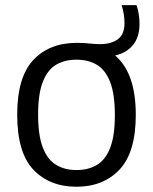

<svg xmlns="http://www.w3.org/2000/svg" viewBox="-20 -718 596 748"><path d="M278 9.5Q173 9.5 110 -57Q47 -123.5 47 -271Q47 -417.5 109.8 -484.2Q172.5 -551 279 -551Q307 -551 329.5 -548.5Q352 -546 369 -546Q413.5 -546 439.2 -565.2Q465 -584.5 465 -627.5Q465 -646.5 462.2 -663Q459.5 -679.5 454 -698H512Q523.5 -663.5 523.5 -624.5Q523.5 -573.5 498 -542.5Q472.5 -511.5 428.5 -502Q509 -433 509 -271Q509 -124.5 445.8 -57.5Q382.5 9.5 278 9.5ZM278 -55.5Q324 -55.5 357.5 -75.5Q391 -95.5 409.2 -142.2Q427.5 -189 427.5 -269.5Q427.5 -351.5 409 -398.8Q390.5 -446 357 -465.8Q323.5 -485.5 278 -485.5Q232 -485.5 198.5 -465.8Q165 -446 146.8 -399.2Q128.5 -352.5 128.5 -272Q128.5 -190.5 146.8 -143.2Q165 -96 198.5 -75.8Q232 -55.5 278 -55.5Z"/></svg>

Font: Encode Sans
Style: Regular
Weight: 400
Designer: Multiple Designers
Foundry: Impallari Type
Version: Version 3.002; ttfautohint (v1.8.3) -l 8 -r 50 -G 200 -x 14 